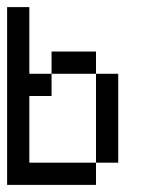

<svg xmlns="http://www.w3.org/2000/svg" viewBox="-20 -520 415 540"><path d="M0 -437.5V-500H62.5V-437.5ZM0 -375V-437.5H62.5V-375ZM0 -312.5V-375H62.5V-312.5ZM0 -250V-312.5H62.5V-250ZM0 -187.5V-250H62.5V-187.5ZM0 -125V-187.5H62.5V-125ZM0 -62.5V-125H62.5V-62.5ZM0 0V-62.5H62.5V0ZM62.5 0V-62.5H125V0ZM125 0V-62.5H187.5V0ZM187.5 0V-62.5H250V0ZM250 -62.5V-125H312.5V-62.5ZM250 -125V-187.5H312.5V-125ZM250 -187.5V-250H312.5V-187.5ZM250 -250V-312.5H312.5V-250ZM187.5 -312.5V-375H250V-312.5ZM125 -312.5V-375H187.5V-312.5ZM62.5 -250V-312.5H125V-250Z"/></svg>

Font: AprilSans
Style: Regular
Weight: 400
Designer: typesprite
Version: Version 1.001;PS 001.001;hotconv 1.0.88;makeotf.lib2.5.64775